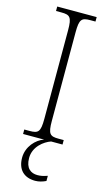

<svg xmlns="http://www.w3.org/2000/svg" viewBox="-141 -762 590 1039"><g transform="rotate(15 154.0 -243.0)"><path d="M43 0H161C117 14 71 63 71 125C71 192 109 228 171 228C192 228 212 222 231 213V184C207 192 194 195 175 195C139 195 108 175 108 117C108 53 162 13 200 0H264V-25H235C187 -25 175 -35 175 -109V-605C175 -679 187 -689 235 -689H264V-714H43V-689H73C121 -689 133 -679 133 -605V-109C133 -35 121 -25 73 -25H43Z"/></g></svg>

Font: Noto Serif Thai SemiCondensed ExtraLight
Style: Regular
Weight: 200
Width: 4
Designer: Monotype Design Team
Foundry: Monotype Imaging Inc.
Version: Version 2.002